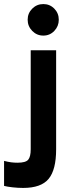

<svg xmlns="http://www.w3.org/2000/svg" viewBox="-87 -729 368 944"><path d="M27 195Q1 195 -25.5 192Q-52 189 -67 185V62Q-48 67 -32.5 69Q-17 71 -1 71Q39 71 51.5 56.5Q64 42 64 5V-482H189V5Q189 106 152 150.5Q115 195 27 195ZM126 -554Q94 -554 71.5 -577Q49 -600 49 -632Q49 -664 71.5 -686.5Q94 -709 126 -709Q158 -709 180 -686.5Q202 -664 202 -632Q202 -600 180 -577Q158 -554 126 -554Z"/></svg>

Font: Zen Kaku Gothic New Black
Style: Regular
Weight: 900
Designer: Yoshimichi Ohira
Foundry: Positype
Version: Version 1.001